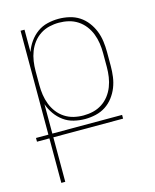

<svg xmlns="http://www.w3.org/2000/svg" viewBox="-112 -605 724 896"><g transform="rotate(-15 250.0 -156.5)"><path d="M72 215V0H12V-18H72V-520H91V-412Q100 -438 116 -460.5Q132 -483 154 -499Q176 -515 203 -521.5Q230 -528 257 -528Q283 -528 309 -522Q335 -516 356.5 -502Q378 -488 394 -467Q410 -446 419.5 -422Q429 -398 432.5 -372Q436 -346 436 -320V-252Q436 -226 432.5 -200Q429 -174 419.5 -150Q410 -126 394 -105Q378 -84 356.5 -70Q335 -56 309 -50Q283 -44 257 -44Q230 -44 203 -50.5Q176 -57 154 -73Q132 -89 116 -111.5Q100 -134 91 -160V-18H428V0H91V215ZM254 -62Q278 -62 301 -67.5Q324 -73 344 -86Q364 -99 378.5 -118Q393 -137 401.5 -159Q410 -181 413.5 -204.5Q417 -228 417 -252V-320Q417 -344 413.5 -367.5Q410 -391 401.5 -413Q393 -435 378.5 -454Q364 -473 344 -486Q324 -499 301 -504.5Q278 -510 254 -510Q230 -510 207 -504.5Q184 -499 164 -486Q144 -473 129.5 -454Q115 -435 106.5 -413Q98 -391 94.5 -367.5Q91 -344 91 -320V-252Q91 -228 94.5 -204.5Q98 -181 106.5 -159Q115 -137 129.5 -118Q144 -99 164 -86Q184 -73 207 -67.5Q230 -62 254 -62Z"/></g></svg>

Font: Iosevka Thin
Style: Regular
Weight: 100
Monospace: yes
Designer: Belleve Invis
Foundry: Belleve Invis
Version: Version 32.5.0; ttfautohint (v1.8.4)